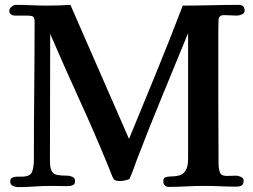

<svg xmlns="http://www.w3.org/2000/svg" viewBox="-20 -767 1040 788"><path d="M984 -723Q984 -713 973 -708Q962 -703 953 -703Q940 -703 926 -704Q912 -705 898 -705Q881 -705 877 -689Q877 -687 876.5 -670Q876 -653 876 -635.5Q876 -618 876 -612V-350Q876 -286 876.5 -222.5Q877 -159 877 -95Q877 -77 882 -61Q887 -45 910 -45Q920 -45 930 -45.5Q940 -46 950 -46Q958 -46 969 -41Q980 -36 980 -26Q980 -11 972 -6Q964 -1 950 -1Q917 -1 884 -2.5Q851 -4 818 -4Q781 -4 745 -2Q709 0 672 0Q662 0 656 -6.5Q650 -13 650 -23Q650 -37 660.5 -40Q671 -43 686 -43Q701 -43 716 -47Q731 -51 741.5 -66.5Q752 -82 752 -118V-631Q699 -501 645.5 -372Q592 -243 542 -112Q535 -92 527.5 -72Q520 -52 511 -32Q490 -24 471 -24Q465 -24 459 -25Q453 -26 448 -30Q443 -36 436 -55Q429 -74 425 -83Q369 -220 307 -355.5Q245 -491 186 -628Q186 -498 185.5 -368Q185 -238 185 -108Q185 -78 192 -65Q199 -52 215 -49Q231 -46 258 -46Q267 -46 277.5 -41Q288 -36 288 -25Q288 -10 278 -6.5Q268 -3 256 -3Q239 -3 221.5 -3.5Q204 -4 187 -4Q154 -4 120.5 -1.5Q87 1 54 1Q44 1 33 -4Q22 -9 22 -22Q22 -34 30.5 -38Q39 -42 50 -42Q61 -42 69 -42Q104 -42 111.5 -61.5Q119 -81 119 -110Q119 -252 120.5 -394.5Q122 -537 122 -679Q122 -696 114.5 -699.5Q107 -703 92 -703Q79 -703 67 -703Q55 -703 42 -703Q32 -703 25 -708Q18 -713 18 -723Q18 -731 27 -739Q36 -747 43 -747Q76 -747 109.5 -745.5Q143 -744 176 -744Q223 -744 269 -747L509 -198H510Q566 -334 622 -470.5Q678 -607 730 -744Q788 -744 845 -745.5Q902 -747 960 -747Q984 -747 984 -723Z"/></svg>

Font: Kaisei HarunoUmi
Style: Bold
Weight: 700
Designer: Font-Kai, 金井和夫
Foundry: KAZUO KANAI
Version: Version 5.003